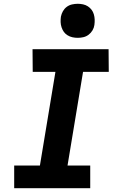

<svg xmlns="http://www.w3.org/2000/svg" viewBox="-20 -995 640 1015"><path d="M457 0H55V-120H191L273 -615H153L152 -735H554L555 -615H419L337 -120H457ZM391 -795Q377 -795 363 -798Q349 -801 337 -808.5Q325 -816 317.5 -826.5Q310 -837 305.5 -850.5Q301 -864 300.5 -878Q300 -892 302 -907Q305 -922 312.5 -935.5Q320 -949 332.5 -958.5Q345 -968 360.5 -971.5Q376 -975 391 -975Q405 -975 419 -972Q433 -969 444.5 -961.5Q456 -954 464 -943.5Q472 -933 476 -919.5Q480 -906 480.5 -892Q481 -878 479 -863Q477 -848 469 -834.5Q461 -821 448.5 -811.5Q436 -802 421 -798.5Q406 -795 391 -795Z"/></svg>

Font: Iosevka Heavy Extended Oblique
Style: Regular
Weight: 900
Width: 7
Italic angle: -9°
Monospace: yes
Designer: Belleve Invis
Foundry: Belleve Invis
Version: Version 32.5.0; ttfautohint (v1.8.4)